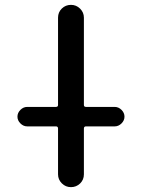

<svg xmlns="http://www.w3.org/2000/svg" viewBox="-20 -770 584 790"><path d="M91.8 -250Q76.2 -250 64 -262.2Q51.8 -274.4 51.8 -290Q51.8 -305.7 64 -317.9Q76.2 -330.1 91.8 -330.1H210Q218.8 -330.1 218.8 -337.9V-697.3Q218.8 -719.7 234.4 -734.9Q250 -750 272 -750Q293.9 -750 309.6 -734.4Q325.2 -718.8 325.2 -697.3V-337.9Q325.2 -330.1 334 -330.1H452.1Q467.8 -330.1 480 -317.9Q492.2 -305.7 492.2 -290Q492.2 -274.4 480 -262.2Q467.8 -250 452.1 -250H334Q325.2 -250 325.2 -241.2V-52.7Q325.2 -30.3 309.6 -15.1Q293.9 0 272 0Q250 0 234.4 -15.6Q218.8 -31.2 218.8 -52.7V-241.2Q218.8 -250 210 -250Z"/></svg>

Font: Rounded Mgen+ 2p medium
Style: Regular
Weight: 500
Designer: [Source Han Sans]
Ryoko NISHIZUKA  (kana & ideographs); Paul D. Hunt (Latin, Greek & Cyrillic); Wenlong ZHANG  (bopomofo
Version: Version 1.059.20150602